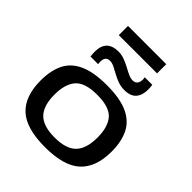

<svg xmlns="http://www.w3.org/2000/svg" viewBox="-247 -1063 1224 1224"><g transform="rotate(45 365.0 -450.5)"><path d="M45 -271Q45 -360 75 -422Q105 -484 175.5 -516.5Q246 -549 365 -549Q485 -549 555 -516.5Q625 -484 655.5 -422Q686 -360 686 -271Q686 -130 610.5 -60Q535 10 365 10Q195 10 120 -60Q45 -130 45 -271ZM171 -271Q171 -170 216.5 -123.5Q262 -77 365 -77Q468 -77 513.5 -123.5Q559 -170 559 -271Q559 -366 517 -414Q475 -462 365 -462Q256 -462 213.5 -414Q171 -366 171 -271ZM162 -604Q159 -624 159 -645Q159 -753 267 -753Q294 -753 321 -743Q348 -733 372.5 -719.5Q397 -706 419 -696Q441 -686 460 -686Q480 -686 491 -699Q502 -712 502 -735Q502 -739 501.5 -744.5Q501 -750 500 -755H568Q571 -735 571 -714Q571 -663 545.5 -634Q520 -605 465 -605Q434 -605 406.5 -615Q379 -625 355 -638.5Q331 -652 309.5 -662.5Q288 -673 270 -673Q229 -673 229 -625Q229 -612 231 -604ZM193 -828V-911H538V-828Z"/></g></svg>

Font: Georama Extended Medium
Style: Regular
Weight: 500
Width: 7
Designer: Jean-Baptiste Levee
Foundry: Production Type
Version: Version 1.000